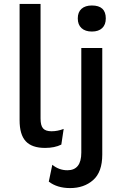

<svg xmlns="http://www.w3.org/2000/svg" viewBox="-20 -745 626 980"><path d="M187 -725V-140Q187 -104 200 -89.5Q213 -75 243 -75Q274 -75 305 -87L293 -7Q259 10 210 10Q143 10 111.5 -24Q80 -58 80 -131V-725ZM449 -717Q520 -717 520 -651Q520 -619 501.5 -601.5Q483 -584 449 -584Q415 -584 396 -601.5Q377 -619 377 -651Q377 -683 396 -700Q415 -717 449 -717ZM502 -500V44Q502 133 455.5 174Q409 215 338 215Q272 215 229 182L247 96Q281 124 324 124Q395 124 395 34V-500Z"/></svg>

Font: Elaine Sans Medium
Style: Regular
Weight: 500
Designer: Wei Huang
Foundry: Wei Huang
Version: Version 2.001;December 24, 2019;FontCreator 12.0.0.2547 64-b